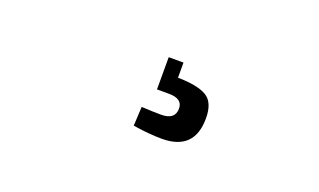

<svg xmlns="http://www.w3.org/2000/svg" viewBox="-39 -162 911 549"><g transform="rotate(20 416.5 112.0)"><path d="M564 127Q564 225 465 225Q446 225 424 223Q402 221 390 219L377 217L380 159Q416 161 440 161Q482 161 482 127Q482 97 440 97H404V-1H449V45Q510 46 537 62.5Q564 79 564 127Z"/></g></svg>

Font: TitilliumText22L Lt
Style: Medium
Weight: 500
Designer: Campivisivi
Foundry: Campivisivi
Version: 1.000